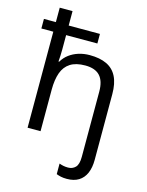

<svg xmlns="http://www.w3.org/2000/svg" viewBox="-143 -847 900 1174"><g transform="rotate(15 306.5 -260.0)"><path d="M397.5 240.2Q375.5 240.2 359.4 236.6Q343.3 232.9 331.1 228V161.1Q344.2 166 357.7 168.7Q371.1 171.4 386.7 171.4Q415 171.4 433.3 152.8Q451.7 134.3 451.7 86.4V-326.7Q451.7 -393.6 421.4 -426.3Q391.1 -459 328.6 -459Q269.5 -459 234.1 -436.3Q198.7 -413.6 183.1 -369.9Q167.5 -326.2 167.5 -262.7V0H85.4V-607.9H9.8V-668.5H85.4V-759.8H166.5V-668.5H364.3V-607.9H166.5V-514.6Q166.5 -495.6 165.5 -476.3Q164.6 -457 163.1 -439.9H167.5Q184.1 -468.3 210 -487.5Q235.8 -506.8 268.8 -517.1Q301.8 -527.3 338.4 -527.3Q402.8 -527.3 446 -506.8Q489.3 -486.3 511 -443.1Q532.7 -399.9 532.7 -332V83.5Q532.7 132.8 517.6 168Q502.4 203.1 472.4 221.7Q442.4 240.2 397.5 240.2Z"/></g></svg>

Font: Wonky
Style: Regular
Weight: 400
Designer: Monotype Design Team
Foundry: Monotype Imaging Inc.
Version: Version 3.000